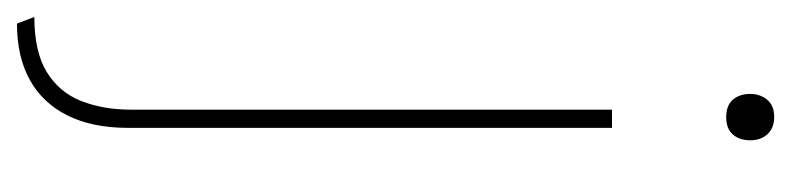

<svg xmlns="http://www.w3.org/2000/svg" viewBox="-424 -380 955 232"><g transform="rotate(90 54.0 -263.5)"><path d="M-34 194 -42 173Q0 173 24.5 158Q49 143 59.5 116.5Q70 90 70 56V-525H92V60Q92 103 77 133Q62 163 34 178.5Q6 194 -34 194ZM79 -663Q65 -663 58 -671Q51 -679 51 -692Q51 -704 58 -712.5Q65 -721 79 -721Q92 -721 99.5 -713Q107 -705 107 -692Q107 -679 100 -671Q93 -663 79 -663Z"/></g></svg>

Font: Lexend Deca Thin
Style: Regular
Weight: 250
Designer: Bonnie Shaver-Troup, Thomas Jockin
Foundry: Lexend
Version: Version 1.007